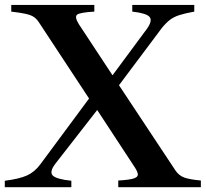

<svg xmlns="http://www.w3.org/2000/svg" viewBox="-29 -782 859 802"><path d="M-9 0V-27Q51.5 -34.5 84 -49.2Q116.5 -64 140.5 -97L343 -370.5L132 -691Q123 -704 111.8 -711.5Q100.5 -719 79 -724Q57.5 -729 18 -733.5V-761.5H365V-733.5Q304 -730 292.8 -720.5Q281.5 -711 301 -680L441 -467.5L585 -662Q609 -696 595.5 -711.5Q582 -727 523.5 -733.5V-761.5H782.5V-733.5Q744 -726.5 720.5 -719Q697 -711.5 680.8 -699Q664.5 -686.5 647 -665L468 -426L703.5 -70.5Q718 -48.5 741.2 -40.2Q764.5 -32 810 -28V0H465V-28Q510 -30.5 528.5 -36.2Q547 -42 546.8 -52.8Q546.5 -63.5 535 -81.5L377 -322.5L202.5 -98.5Q176.5 -64.5 191.2 -49Q206 -33.5 269 -27V0Z"/></svg>

Font: Libre Caslon Text Medium
Style: Regular
Weight: 500
Designer: Pablo Impallari, Rodrigo Fuenzalida, Katja Schimmel
Foundry: Pablo Impallari, Rodrigo Fuenzalida
Version: Version 2.000